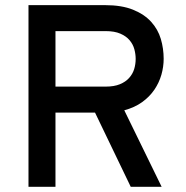

<svg xmlns="http://www.w3.org/2000/svg" viewBox="-20 -720 716 740"><path d="M89.8 0V-700.2H384.8Q449.2 -700.2 492.7 -682.6Q536.1 -665 562.5 -636Q588.9 -606.9 599.9 -569.8Q610.8 -532.7 610.8 -493.2Q610.8 -462.9 602.1 -432.1Q593.3 -401.4 575 -374.3Q556.6 -347.2 527.8 -326.4Q499 -305.7 459 -294.9L603 0H483.9L346.2 -286.1H193.8V0ZM387.2 -386.2Q419.9 -386.2 441.9 -395.3Q463.9 -404.3 477.5 -419.4Q491.2 -434.6 497.1 -453.6Q502.9 -472.7 502.9 -493.2Q502.9 -511.2 497.8 -530.3Q492.7 -549.3 479.5 -564.9Q466.3 -580.6 443.8 -590.3Q421.4 -600.1 387.2 -600.1H193.8V-386.2Z"/></svg>

Font: Overpass
Style: Regular
Weight: 400
Designer: Delve Withrington
Foundry: Delve Fonts
Version: Version 1.001